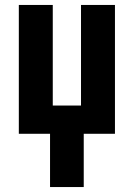

<svg xmlns="http://www.w3.org/2000/svg" viewBox="-20 -540 540 775"><path d="M182 215V0H56V-520H193V-114H307V-520H444V0H318V215Z"/></svg>

Font: Iosevka SS18 Heavy
Style: Regular
Weight: 900
Monospace: yes
Designer: Belleve Invis
Foundry: Belleve Invis
Version: Version 25.1.1; ttfautohint (v1.8.4)